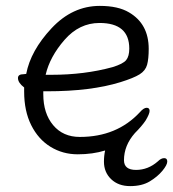

<svg xmlns="http://www.w3.org/2000/svg" viewBox="-20 -506 588 652"><path d="M333 43Q333 23 337 5Q295 18 244 18Q193 18 151.5 -7.5Q110 -33 86 -81Q62 -129 62 -195V-209Q41 -225 41 -241Q41 -254 60 -254L69 -255Q84 -334 155 -410Q226 -486 319 -486Q381 -486 418 -464Q485 -425 485 -340Q485 -306 479.5 -286Q474 -266 454 -253.5Q434 -241 389 -227Q289 -196 140 -196H127V-186Q127 -121 160.5 -81Q194 -41 251 -41Q377 -41 455 -125Q468 -140 478 -140Q488 -140 488 -129.5Q488 -119 474 -96Q461 -77 438 -54Q401 -12 401 38Q401 71 442 71Q483 71 516 42Q527 31 537.5 31Q548 31 548 42.5Q548 54 531.5 74Q515 94 488.5 110Q462 126 422 126Q382 126 357.5 102.5Q333 79 333 43ZM135 -252H155Q267 -252 362 -278Q398 -289 408.5 -302Q419 -315 419 -341Q419 -428 318 -428Q249 -428 199 -370.5Q149 -313 135 -252Z"/></svg>

Font: LXGW WenKai TC
Style: Regular
Weight: 400
Designer: LXGW / Fontworks Inc.
Foundry: LXGW / Fontworks Inc.
Version: Version 1.330